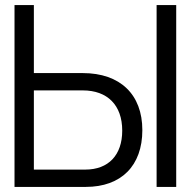

<svg xmlns="http://www.w3.org/2000/svg" viewBox="-20 -734 749 754"><path d="M37 0H317C456 0 539 -83 539 -223C539 -363 452 -447 305 -447H113V-714H37ZM113 -68V-379H305C402 -379 460 -321 460 -221C460 -125 406 -68 315 -68ZM595 0H672V-714H595Z"/></svg>

Font: Non Bureau Light
Style: Regular
Weight: 300
Designer: Jona Saucedo
Foundry: Non Foundry
Version: Version 1.000;FEAKit 1.0